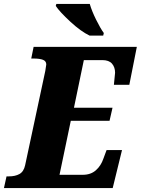

<svg xmlns="http://www.w3.org/2000/svg" viewBox="-43 -951 712 971"><path d="M-10 -59H2Q34 -59 55.5 -71Q77 -83 84 -115L186 -592Q191 -622 191 -625Q191 -642 174.5 -648.5Q158 -655 126 -655H115L127 -714H649L611 -522H533Q539 -576 539 -583Q539 -611 523.5 -629Q508 -647 475 -647H381L331 -406H526L511 -340H315L258 -67H376Q416 -67 442 -90Q468 -113 480 -149L496 -192H574L527 0H-23ZM239 -921 242 -931H411Q421 -896 443 -851.5Q465 -807 482 -784L479 -771H410Q366 -792 312.5 -841.5Q259 -891 239 -921Z"/></svg>

Font: Noto Serif NarrowBlack
Style: Italic
Weight: 900
Width: 4
Italic angle: -12°
Designer: Monotype Design Team
Foundry: Monotype Imaging Inc.
Version: Version 1.001